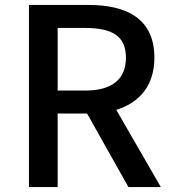

<svg xmlns="http://www.w3.org/2000/svg" viewBox="-20 -756 695 776"><path d="M213 -643H324C431 -643 489 -612 489 -523C489 -434 431 -390 324 -390H213ZM630 0 450 -312C543 -341 604 -409 604 -523C604 -682 490 -736 338 -736H97V0H213V-297H332L499 0Z"/></svg>

Font: Noto Sans Japanese Medium
Style: Regular
Weight: 500
Designer: Ryoko NISHIZUKA (kana & ideographs); Paul D. Hunt (Latin, Greek & Cyrillic); Wenlong ZHANG (bopomofo); Sandoll Communica
Foundry: Adobe Systems Incorporated
Version: Version 1.000;PS 1;hotconv 1.0.78;makeotf.lib2.5.61930